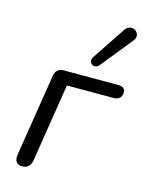

<svg xmlns="http://www.w3.org/2000/svg" viewBox="-117 -837 693 915"><g transform="rotate(15 230.0 -379.5)"><path d="M81.3 6.9Q62.3 6.9 53.6 -5.9Q44.9 -18.8 48.3 -41.7L112.7 -447.4Q116.1 -467.4 127.5 -476.9Q139 -486.3 158 -486.3H424.3Q442.3 -486.3 451.4 -479.5Q460.4 -472.7 460.4 -459.6Q460.4 -441.6 450.2 -431.2Q439.9 -420.7 420.5 -420.7H189.8L128.8 -35.3Q121.5 6.9 81.3 6.9ZM316 -555.3Q307.7 -545 297.7 -543.8Q287.6 -542.5 280.1 -547.6Q272.5 -552.8 270.6 -562.5Q268.6 -572.3 275.9 -583.5L383.6 -745.3Q393 -759.6 404.4 -763.5Q415.9 -767.5 426.2 -764.3Q436.5 -761.2 443.3 -752.6Q450.2 -744.1 450.4 -732.8Q450.6 -721.5 440.9 -709.8Z"/></g></svg>

Font: Nunito ExtraLight
Style: Italic
Weight: 200
Italic angle: -9°
Designer: Vernon Adams
Foundry: Vernon Adams
Version: Version 3.602